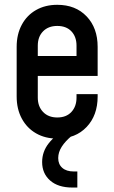

<svg xmlns="http://www.w3.org/2000/svg" viewBox="-20 -578 484 818"><path d="M224 12.5Q172.5 12.5 133.5 -10Q94.5 -32.5 72.8 -73Q51 -113.5 51 -167V-378.5Q51 -432 72.8 -472.5Q94.5 -513 133.5 -535.2Q172.5 -557.5 224 -557.5Q302 -557.5 349 -508.2Q396 -459 396 -378.5V-254.5H126V-339.5H306V-383.5Q306 -421.5 284.2 -444.5Q262.5 -467.5 224 -467.5Q186 -467.5 163.5 -444.5Q141 -421.5 141 -383.5V-162Q141 -124.5 163.5 -101Q186 -77.5 224 -77.5Q262.5 -77.5 284.2 -101Q306 -124.5 306 -162V-177H396V-167Q396 -86.5 349 -37Q302 12.5 224 12.5ZM288 221Q227.5 221 193.5 191Q159.5 161 159.5 112.5Q159.5 68 187.8 32.2Q216 -3.5 268.5 -34H286.5V0Q258.5 23 243.2 46.8Q228 70.5 228 95.5Q228 122 245.5 137.2Q263 152.5 293.5 152.5H309.5V221Z"/></svg>

Font: Mohave Light Medium
Style: Regular
Weight: 500
Version: Version 2.003